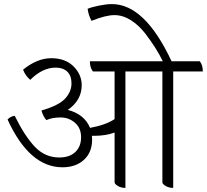

<svg xmlns="http://www.w3.org/2000/svg" viewBox="-20 -900 1013 940"><path d="M973 -550H828V20Q807 20 791 10.5Q775 1 775 -8V-550H594V20Q573 20 557 10.5Q541 1 541 -8V-251Q497 -235 440 -235H430Q431 -229 431 -217Q431 -154 391 -117.5Q351 -81 286 -81Q124 -81 17 -315Q32 -331 52 -333Q102 -232 151.5 -180.5Q201 -129 270 -129Q321 -129 349 -156Q377 -183 377 -228Q377 -273 347 -299Q317 -325 276.5 -325Q236 -325 207 -312Q191 -330 183 -359Q269 -384 299.5 -418Q330 -452 330 -491Q330 -530 309 -549.5Q288 -569 253 -569Q188 -569 128 -509Q103 -531 93 -559Q162 -615 231 -615Q300 -615 340 -575Q380 -535 380 -483Q380 -409 312 -362Q393 -341 421 -274Q498 -288 541 -317V-550H435Q420 -569 420 -600H777Q747 -663 691 -736Q660 -776 621 -801Q582 -826 540 -826Q498 -826 428 -798Q413 -826 409 -857Q428 -865 464.5 -872.5Q501 -880 528 -880Q689 -880 820 -600H958Q973 -582 973 -550Z"/></svg>

Font: Karma Light
Style: Regular
Weight: 300
Designer: Joana Correia
Foundry: Indian Type Foundry
Version: Version 1.202;PS 1.0;hotconv 1.0.78;makeotf.lib2.5.61930; tt